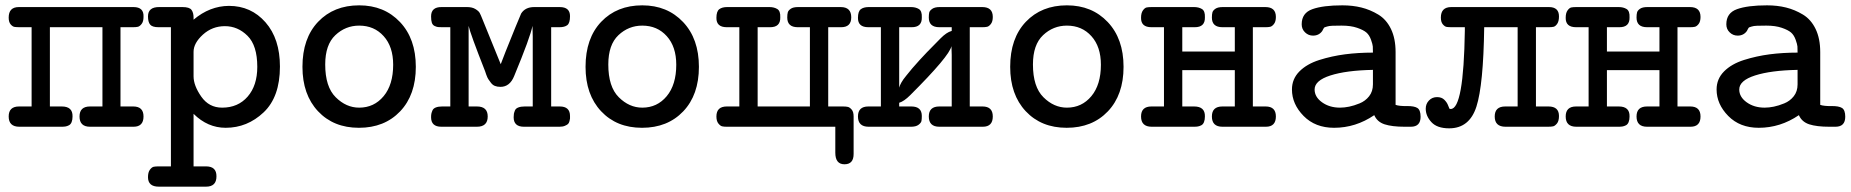

<svg xmlns="http://www.w3.org/2000/svg" viewBox="-20 -470 6864 712"><path d="M12.2 -38.1Q12.2 -75.2 50.8 -75.2H97.2V-369.1H55.2Q42 -369.1 34.4 -370.1Q26.9 -371.1 19.5 -379.6Q12.2 -388.2 12.2 -404.8Q12.2 -443.8 49.8 -443.8H475.1Q514.2 -443.8 512.2 -407.2Q512.2 -390.1 505.1 -381.1Q498 -372.1 491 -370.6Q483.9 -369.1 473.1 -369.1H426.8V-75.2H474.1Q512.2 -75.2 512.2 -38.1Q512.2 0 475.1 0H314Q274.9 0 274.9 -38.1Q274.9 -75.2 314 -75.2H359.9V-369.1H165V-75.2H209Q250 -75.2 249 -38.1Q249 -25.9 245.6 -17.3Q242.2 -8.8 235.6 -5.4Q229 -2 222.9 -1Q216.8 0 209 0H51.8Q12.2 0 12.2 -38.1Z M528.8 187Q528.8 168.9 535.9 159.4Q543 149.9 550 148.4Q557.1 147 567.9 147H613.8V-369.1H567.9Q544.9 -369.1 536.9 -378.7Q528.8 -388.2 528.8 -409.2Q528.8 -444.3 570.8 -443.8H656.7Q682.6 -443.8 690.2 -433.3Q697.8 -422.9 697.8 -404.8V-397Q757.8 -447.8 829.1 -448.2Q911.1 -448.2 964.6 -387.2Q1018.1 -326.2 1018.1 -223.1Q1018.1 -110.4 957.5 -53.2Q897 3.9 816.9 3.9Q750 3.9 697.8 -47.9V147H744.1Q783.2 147 782.7 184.1Q782.7 222.2 744.1 222.2H568.8Q528.8 222.2 528.8 187ZM697.8 -187Q697.8 -152.8 726.3 -111.8Q754.9 -70.8 803.7 -70.8Q862.8 -70.8 898.4 -111.8Q934.1 -152.8 934.1 -222.2Q934.1 -301.3 897.9 -337.2Q861.8 -373 814 -373Q767.1 -373 732.4 -341.6Q697.8 -310.1 697.8 -277.8Z M1101.6 -222.2Q1101.6 -328.1 1159.7 -389.2Q1217.8 -450.2 1312 -450.2Q1404.8 -450.2 1463.4 -388.2Q1522 -326.2 1522 -222.2Q1522 -118.2 1463.9 -57.1Q1405.8 3.9 1311 3.9Q1216.8 3.9 1159.2 -57.6Q1101.6 -119.1 1101.6 -222.2ZM1186 -231Q1186 -147.9 1224.9 -109.4Q1263.7 -70.8 1312 -70.8Q1367.2 -70.8 1402.6 -113.3Q1438 -155.8 1438 -230Q1438 -296.9 1402.8 -335.9Q1367.7 -375 1312 -375Q1261.2 -375 1223.6 -339.6Q1186 -304.2 1186 -231Z M1578.6 -35.2Q1578.6 -43 1579.6 -48.1Q1580.6 -53.2 1583.7 -60.5Q1586.9 -67.9 1596.2 -71.5Q1605.5 -75.2 1619.6 -75.2H1649.9V-369.1H1619.6Q1609.9 -369.1 1604.7 -369.6Q1599.6 -370.1 1592 -373.5Q1584.5 -377 1581.5 -385.5Q1578.6 -394 1578.6 -409.2Q1578.6 -444.3 1617.7 -443.8H1711.9Q1731 -443.8 1742.9 -436.5Q1754.9 -429.2 1758.8 -422.1Q1762.7 -415 1768.6 -399.9L1836.9 -231.9Q1836.9 -232.9 1854.7 -278.1Q1872.6 -323.2 1891.6 -369.6Q1910.6 -416 1912.6 -419.9Q1927.7 -443.8 1960.9 -443.8H2055.7Q2093.8 -443.8 2093.8 -410.2Q2093.8 -384.3 2083.7 -376.7Q2073.7 -369.1 2054.7 -369.1H2023.9V-75.2H2055.7Q2093.8 -75.2 2093.8 -40Q2093.8 -33.2 2093.8 -30.5Q2093.8 -27.8 2091.8 -20.5Q2089.8 -13.2 2086.2 -10Q2082.5 -6.8 2074.7 -3.4Q2066.9 0 2054.7 0H1922.9Q1884.8 0 1884.8 -35.2Q1884.8 -43 1885.7 -48.1Q1886.7 -53.2 1889.6 -60.5Q1892.6 -67.9 1902.1 -71.5Q1911.6 -75.2 1925.8 -75.2H1955.6V-334L1954.6 -374Q1946.8 -333 1886.7 -188Q1870.6 -147.9 1835.9 -147.9Q1823.7 -147.9 1815.2 -151.4Q1806.6 -154.8 1800.3 -163.3Q1793.9 -171.9 1790.8 -176.5Q1787.6 -181.2 1783.2 -193.1Q1778.8 -205.1 1778.8 -206.1Q1723.6 -346.2 1717.8 -374V-75.2H1748.5Q1788.6 -75.2 1788.6 -38.1Q1788.6 0 1748.5 0H1616.7Q1578.6 0 1578.6 -35.2Z M2151.4 -222.2Q2151.4 -328.1 2209.5 -389.2Q2267.6 -450.2 2361.8 -450.2Q2454.6 -450.2 2513.2 -388.2Q2571.8 -326.2 2571.8 -222.2Q2571.8 -118.2 2513.7 -57.1Q2455.6 3.9 2360.8 3.9Q2266.6 3.9 2209 -57.6Q2151.4 -119.1 2151.4 -222.2ZM2235.8 -231Q2235.8 -147.9 2274.7 -109.4Q2313.5 -70.8 2361.8 -70.8Q2417 -70.8 2452.4 -113.3Q2487.8 -155.8 2487.8 -230Q2487.8 -296.9 2452.6 -335.9Q2417.5 -375 2361.8 -375Q2311 -375 2273.4 -339.6Q2235.8 -304.2 2235.8 -231Z M2636.7 -38.1Q2636.7 -75.2 2675.3 -75.2H2721.7V-369.1H2675.3Q2636.2 -369.1 2636.7 -403.8Q2636.7 -427.7 2647.2 -435.8Q2657.7 -443.8 2676.3 -443.8H2833.5Q2850.6 -443.8 2862.5 -436.5Q2874.5 -429.2 2873.5 -405.8Q2874.5 -368.7 2835.4 -369.1H2789.6V-75.2H2983.4V-369.1H2938.5Q2899.4 -369.1 2899.4 -404.8Q2899.4 -417 2901.4 -424.1Q2903.3 -431.2 2912.4 -437.5Q2921.4 -443.8 2939.5 -443.8H3097.7Q3136.7 -443.8 3136.7 -405.8Q3136.7 -368.7 3098.6 -369.1H3051.3V-75.2H3105.5Q3117.7 -75.2 3124.5 -73.5Q3131.3 -71.8 3138.4 -63.5Q3145.5 -55.2 3145.5 -38.1V101.1Q3145.5 139.2 3111.6 139.2Q3077.6 139.2 3077.6 96.2V0H2674.3Q2664.6 0 2658 -1.5Q2651.4 -2.9 2644 -12Q2636.7 -21 2636.7 -38.1Z M3161.6 -38.1Q3161.6 -75.2 3200.2 -75.2H3246.6V-369.1H3200.2Q3161.1 -369.1 3161.6 -403.8Q3161.6 -427.7 3172.1 -435.8Q3182.6 -443.8 3201.2 -443.8H3358.4Q3375.5 -443.8 3387.5 -436.5Q3399.4 -429.2 3398.4 -405.8Q3399.4 -368.7 3360.4 -369.1H3314.5V-145Q3316.4 -152.8 3322.5 -163.8Q3328.6 -174.8 3341.1 -189.9Q3353.5 -205.1 3363 -216.6Q3372.6 -228 3390.9 -248Q3409.2 -268.1 3417.2 -276.1Q3425.3 -284.2 3445.8 -305.2Q3466.3 -326.2 3468.3 -328.1Q3490.2 -350.1 3508.3 -355H3509.3V-369.1H3463.4Q3424.3 -369.1 3424.3 -404.8Q3424.3 -416 3425.8 -423.1Q3427.2 -430.2 3436.8 -437Q3446.3 -443.8 3464.4 -443.8H3622.6Q3661.6 -443.8 3661.6 -407.2Q3661.6 -390.1 3654.5 -381.1Q3647.5 -372.1 3640.4 -370.6Q3633.3 -369.1 3623.5 -369.1H3576.2V-75.2H3623.5Q3661.6 -75.2 3661.6 -38.1Q3661.6 0 3624.5 0H3463.4Q3424.3 0 3424.3 -38.1Q3424.3 -75.2 3463.4 -75.2H3509.3V-266.1L3508.3 -298.8Q3500.5 -261.7 3355.5 -117.2Q3332.5 -94.2 3314.5 -88.9V-75.2H3359.4Q3398.4 -75.2 3398.4 -40Q3398.4 -27.8 3397 -21Q3395.5 -14.2 3386 -7.1Q3376.5 0 3358.4 0H3201.2Q3161.6 0 3161.6 -38.1Z M3726.1 -222.2Q3726.1 -328.1 3784.2 -389.2Q3842.3 -450.2 3936.5 -450.2Q4029.3 -450.2 4087.9 -388.2Q4146.5 -326.2 4146.5 -222.2Q4146.5 -118.2 4088.4 -57.1Q4030.3 3.9 3935.5 3.9Q3841.3 3.9 3783.7 -57.6Q3726.1 -119.1 3726.1 -222.2ZM3810.5 -231Q3810.5 -147.9 3849.4 -109.4Q3888.2 -70.8 3936.5 -70.8Q3991.7 -70.8 4027.1 -113.3Q4062.5 -155.8 4062.5 -230Q4062.5 -296.9 4027.3 -335.9Q3992.2 -375 3936.5 -375Q3885.7 -375 3848.1 -339.6Q3810.5 -304.2 3810.5 -231Z M4211.4 -38.1Q4211.4 -75.2 4250 -75.2H4296.4V-369.1H4250Q4210.9 -369.1 4211.4 -403.8Q4211.4 -421.9 4218.3 -431.4Q4225.1 -440.9 4232.2 -442.4Q4239.3 -443.8 4251 -443.8H4408.2Q4425.3 -443.8 4437.3 -436.5Q4449.2 -429.2 4448.2 -405.8Q4449.2 -368.7 4410.2 -369.1H4364.3V-278.8H4559.1V-369.1H4513.2Q4474.1 -369.1 4474.1 -404.8Q4474.1 -417 4476.1 -424.1Q4478 -431.2 4487.1 -437.5Q4496.1 -443.8 4514.2 -443.8H4672.4Q4711.4 -443.8 4711.4 -407.2Q4711.4 -390.1 4704.3 -381.1Q4697.3 -372.1 4690.2 -370.6Q4683.1 -369.1 4673.3 -369.1H4626V-75.2H4673.3Q4711.4 -75.2 4711.4 -38.1Q4711.4 0 4674.3 0H4513.2Q4474.1 0 4474.1 -38.1Q4474.1 -75.2 4513.2 -75.2H4559.1V-210H4364.3V-75.2H4408.2Q4449.2 -75.2 4448.2 -38.1Q4448.2 -25.9 4444.8 -17.3Q4441.4 -8.8 4434.8 -5.4Q4428.2 -2 4422.1 -1Q4416 0 4408.2 0H4251Q4211.4 0 4211.4 -38.1Z M4771 -138.2Q4771 -177.2 4798.6 -205.1Q4826.2 -232.9 4872.6 -247.6Q4918.9 -262.2 4968 -268.6Q5017.1 -274.9 5071.3 -274.9Q5071.3 -290 5070.8 -297.6Q5070.3 -305.2 5064.2 -322.5Q5058.1 -339.8 5047.1 -349.4Q5036.1 -358.9 5012.7 -366.9Q4989.3 -375 4955.1 -375Q4934.1 -375 4921.1 -374.5Q4908.2 -374 4901.1 -371.6Q4894 -369.1 4892.1 -368.7Q4890.1 -368.2 4887.2 -362.5Q4884.3 -356.9 4883.3 -355Q4871.1 -337.9 4849.1 -337.9Q4832 -337.9 4819.6 -349.9Q4807.1 -361.8 4807.1 -379.9Q4807.1 -421.9 4846.7 -436Q4886.2 -450.2 4958 -450.2Q4996.1 -450.2 5028.6 -442.1Q5061 -434.1 5091.1 -416Q5121.1 -397.9 5138.2 -362.5Q5155.3 -327.1 5155.3 -276.9V-81.1Q5169.4 -76.2 5196.8 -76.7Q5224.1 -77.1 5236.1 -69.6Q5248 -62 5248 -37.1Q5248 0 5211.9 0H5189Q5142.1 0 5114.5 -9Q5086.9 -18.1 5076.2 -43Q5007.3 3.9 4927.2 3.9Q4857.4 3.9 4814.2 -40Q4771 -84 4771 -138.2ZM4855 -138.2Q4855 -110.4 4882.6 -90.6Q4910.2 -70.8 4949.2 -70.8Q4965.3 -70.8 4983.2 -74.5Q5001 -78.1 5022 -86.7Q5043 -95.2 5057.1 -113Q5071.3 -130.9 5071.3 -157.2V-210.9Q4972.2 -209 4913.6 -190.2Q4855 -171.4 4855 -138.2Z M5267.1 -66.9Q5267.1 -85 5279.1 -97.4Q5291 -109.9 5309.1 -109.9Q5326.2 -109.9 5336.2 -99.9Q5346.2 -89.8 5350.1 -78.9Q5354 -67.9 5355 -66.9Q5356.9 -65.9 5359.9 -65.9Q5407.7 -65.9 5412.1 -356Q5412.1 -365.7 5412.1 -369.1H5365.2Q5352.1 -369.1 5345 -370.1Q5337.9 -371.1 5330.6 -379.6Q5323.2 -388.2 5323.2 -404.8Q5323.2 -443.8 5361.8 -443.8H5724.1Q5761.2 -443.8 5761.2 -409.2Q5761.2 -391.1 5754.6 -381.6Q5748 -372.1 5741 -370.6Q5733.9 -369.1 5723.1 -369.1H5675.8V-75.2H5722.2Q5761.2 -75.2 5761.2 -40Q5761.2 -21 5753.7 -12Q5746.1 -2.9 5739.5 -1.5Q5732.9 0 5720.2 0H5563Q5522.9 0 5522.9 -38.1Q5522.9 -75.2 5562 -75.2H5607.9V-369.1H5483.9Q5481 -155.3 5455.1 -74.7Q5429.2 5.9 5354 5.9Q5309.1 5.9 5288.1 -17.1Q5267.1 -40 5267.1 -66.9Z M5786.1 -38.1Q5786.1 -75.2 5824.7 -75.2H5871.1V-369.1H5824.7Q5785.6 -369.1 5786.1 -403.8Q5786.1 -421.9 5793 -431.4Q5799.8 -440.9 5806.9 -442.4Q5814 -443.8 5825.7 -443.8H5982.9Q6000 -443.8 6012 -436.5Q6023.9 -429.2 6022.9 -405.8Q6023.9 -368.7 5984.9 -369.1H5939V-278.8H6133.8V-369.1H6087.9Q6048.8 -369.1 6048.8 -404.8Q6048.8 -417 6050.8 -424.1Q6052.7 -431.2 6061.8 -437.5Q6070.8 -443.8 6088.9 -443.8H6247.1Q6286.1 -443.8 6286.1 -407.2Q6286.1 -390.1 6279.1 -381.1Q6272 -372.1 6264.9 -370.6Q6257.8 -369.1 6248 -369.1H6200.7V-75.2H6248Q6286.1 -75.2 6286.1 -38.1Q6286.1 0 6249 0H6087.9Q6048.8 0 6048.8 -38.1Q6048.8 -75.2 6087.9 -75.2H6133.8V-210H5939V-75.2H5982.9Q6023.9 -75.2 6022.9 -38.1Q6022.9 -25.9 6019.5 -17.3Q6016.1 -8.8 6009.5 -5.4Q6002.9 -2 5996.8 -1Q5990.7 0 5982.9 0H5825.7Q5786.1 0 5786.1 -38.1Z M6345.7 -138.2Q6345.7 -177.2 6373.3 -205.1Q6400.9 -232.9 6447.3 -247.6Q6493.7 -262.2 6542.7 -268.6Q6591.8 -274.9 6646 -274.9Q6646 -290 6645.5 -297.6Q6645 -305.2 6638.9 -322.5Q6632.8 -339.8 6621.8 -349.4Q6610.8 -358.9 6587.4 -366.9Q6564 -375 6529.8 -375Q6508.8 -375 6495.8 -374.5Q6482.9 -374 6475.8 -371.6Q6468.8 -369.1 6466.8 -368.7Q6464.8 -368.2 6461.9 -362.5Q6459 -356.9 6458 -355Q6445.8 -337.9 6423.8 -337.9Q6406.7 -337.9 6394.3 -349.9Q6381.8 -361.8 6381.8 -379.9Q6381.8 -421.9 6421.4 -436Q6460.9 -450.2 6532.7 -450.2Q6570.8 -450.2 6603.3 -442.1Q6635.7 -434.1 6665.8 -416Q6695.8 -397.9 6712.9 -362.5Q6730 -327.1 6730 -276.9V-81.1Q6744.1 -76.2 6771.5 -76.7Q6798.8 -77.1 6810.8 -69.6Q6822.8 -62 6822.8 -37.1Q6822.8 0 6786.6 0H6763.7Q6716.8 0 6689.2 -9Q6661.6 -18.1 6650.9 -43Q6582 3.9 6502 3.9Q6432.1 3.9 6388.9 -40Q6345.7 -84 6345.7 -138.2ZM6429.7 -138.2Q6429.7 -110.4 6457.3 -90.6Q6484.9 -70.8 6523.9 -70.8Q6540 -70.8 6557.9 -74.5Q6575.7 -78.1 6596.7 -86.7Q6617.7 -95.2 6631.8 -113Q6646 -130.9 6646 -157.2V-210.9Q6546.9 -209 6488.3 -190.2Q6429.7 -171.4 6429.7 -138.2Z"/></svg>

Font: CMU Typewriter Text
Style: Bold
Weight: 700
Version: Version 0.7.0